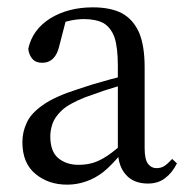

<svg xmlns="http://www.w3.org/2000/svg" viewBox="-20 -491 510 523"><path d="M163 12Q190 12 215 3Q239 -5 262 -23Q284 -41 308 -70H338L328 -112Q295 -82 273 -67Q250 -52 232 -47Q214 -42 194 -42Q161 -42 139 -60Q117 -78 117 -120Q117 -136 123 -154Q129 -172 149 -191Q169 -209 212 -226Q232 -233 263 -244Q294 -254 340 -268V-290Q308 -282 281 -275Q254 -267 232 -261Q210 -254 192 -248Q129 -228 97 -205Q64 -182 53 -157Q41 -132 41 -104Q41 -46 77 -17Q112 12 163 12ZM383 9Q411 9 430 -6Q449 -20 462 -46L449 -58Q437 -45 428 -39Q419 -33 406 -33Q392 -33 383 -45Q374 -57 374 -88V-308Q374 -366 359 -402Q343 -438 312 -455Q281 -471 233 -471Q166 -471 117 -441Q68 -410 57 -358Q59 -341 68 -331Q77 -320 95 -320Q113 -320 125 -332Q136 -343 141 -364L162 -445L129 -423Q152 -431 172 -435Q191 -439 209 -439Q241 -439 262 -428Q282 -416 292 -389Q301 -361 301 -312V-83V-80Q302 -38 323 -15Q344 9 383 9Z"/></svg>

Font: Source Serif 4 48pt
Style: Regular
Weight: 400
Designer: Frank Grie√ühammer
Foundry: Adobe Systems Incorporated
Version: Version 4.004;hotconv 1.0.116;makeotfexe 2.5.65601